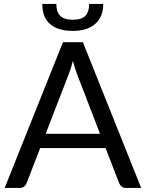

<svg xmlns="http://www.w3.org/2000/svg" viewBox="-20 -924 717 944"><path d="M472 -266 359.5 -557.5Q354.5 -570.5 349 -587.8Q343.5 -605 338.5 -624.5Q328 -584 317 -557L204.5 -266ZM674 0H599Q586 0 578 -6.5Q570 -13 566 -23L499 -196H177.5L110.5 -23Q107.5 -14 99 -7Q90.5 0 78 0H3L289.5 -716.5H387.5ZM338 -772Q267 -772 227.5 -804.5Q188 -837 188 -904.5H257Q257 -886 261.2 -871.8Q265.5 -857.5 275 -847.5Q284.5 -837.5 300 -832.2Q315.5 -827 338 -827Q383 -827 400.8 -847.2Q418.5 -867.5 418.5 -904.5H487.5Q487.5 -841 448.2 -806.5Q409 -772 338 -772Z"/></svg>

Font: Lato 2
Style: Regular
Weight: 400
Designer: Lukasz Dziedzic with Adam Twardoch and Botio Nikoltchev
Foundry: tyPoland Lukasz Dziedzic
Version: Version 2.015; 2015-08-06; http://www.latofonts.com/